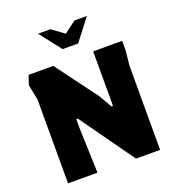

<svg xmlns="http://www.w3.org/2000/svg" viewBox="-161 -1050 1072 1176"><g transform="rotate(-20 375.0 -462.0)"><path d="M80 0V-547L60 -647L80 -707H241L443 -435L491 -352H501V-707H690V-647L680 -547V0H523L272 -352H262V-292L272 0ZM221 -924 330 -784H431L539 -924H458L381 -866L301 -924Z"/></g></svg>

Font: Rowdies
Style: Regular
Weight: 400
Designer: Jaikishan Patel
Version: Version 1.000; ttfautohint (v1.8.3)